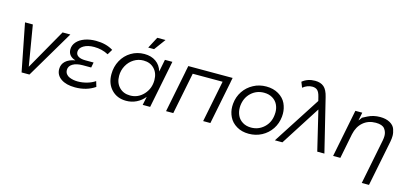

<svg xmlns="http://www.w3.org/2000/svg" viewBox="-73 -1293 4403 2052"><g transform="rotate(15 2129.0 -266.5)"><path d="M472 -526.5H558L246.5 0H159.5L56.5 -526.5H143L218 -78.5Z M750 6.5Q653 6.5 595.5 -33.2Q538 -73 538 -139.5Q538 -192 575 -226.8Q612 -261.5 681.5 -273.5Q641.5 -285 620.2 -310.5Q599 -336 599 -373.5Q599 -419.5 630.8 -456Q662.5 -492.5 717.8 -512.5Q773 -532.5 841 -532.5Q953 -532.5 1032.5 -483.5L997.5 -425.5Q925.5 -464 839.5 -464Q769 -464 723.8 -436.8Q678.5 -409.5 678.5 -367.5Q678.5 -336 706.2 -318.8Q734 -301.5 785.5 -301.5H875.5L864.5 -243.5H772.5Q702 -243.5 661 -218.8Q620 -194 620 -151.5Q620 -126 634 -107.2Q648 -88.5 670.8 -79.2Q693.5 -70 716 -66Q738.5 -62 762.5 -62Q813.5 -62 864.8 -76.5Q916 -91 953.5 -117L971.5 -57.5Q878.5 6.5 752.5 6.5Z M1316 4Q1216 4 1153.8 -61Q1091.5 -126 1091.5 -230.5Q1091.5 -314 1129 -382.8Q1166.5 -451.5 1232.2 -491Q1298 -530.5 1378 -530.5Q1454 -530.5 1506.2 -493.8Q1558.5 -457 1577.5 -390.5L1604.5 -526.5H1687L1582 0H1499.5L1519 -94.5Q1481.5 -47.5 1429 -21.8Q1376.5 4 1316 4ZM1463 -607H1398L1464.5 -733H1556ZM1342.5 -62Q1430 -62 1491 -127.8Q1552 -193.5 1552 -287.5Q1552 -365 1506.5 -412.8Q1461 -460.5 1386.5 -460.5Q1329 -460.5 1280.5 -430.2Q1232 -400 1203.8 -348Q1175.5 -296 1175.5 -235Q1175.5 -157.5 1221.8 -109.8Q1268 -62 1342.5 -62Z M1849.5 -460.5 1863 -527H2353.5L2344 -480H2344.5L2248.5 0H2168.5L2260.5 -460H1930L1838 0H1758L1850 -460.5Z M2672.5 5Q2594.5 5 2537.5 -29.5Q2480.5 -63.5 2454 -118.5Q2428 -172 2428 -231Q2428 -246 2429.5 -263.5Q2437 -341 2478 -401.8Q2519 -462.5 2585 -497.5Q2648.5 -532 2727 -532Q2805 -532 2863 -497.5Q2921 -463 2946.5 -409Q2971.5 -354.5 2971.5 -296Q2971.5 -280 2970 -263.5Q2962.5 -186.5 2921.8 -125.5Q2881 -64.5 2815.5 -29.5Q2750 5 2672.5 5ZM2680 -65.5Q2762 -65.5 2822 -121Q2882 -176.5 2889.5 -263.5Q2891 -278 2891 -290.5Q2891 -336.5 2872.2 -375Q2853.5 -413.5 2815 -437Q2775 -461.5 2720.5 -461.5Q2637.5 -461.5 2578.5 -407Q2519.5 -352.5 2510 -263.5Q2509 -248.5 2509 -240.5Q2509 -193 2528 -153.2Q2547 -113.5 2586 -90Q2625.5 -65.5 2680 -65.5Z M2962 0 3301.5 -526 3290 -572Q3278.5 -619 3258 -638.2Q3237.5 -657.5 3201 -657.5Q3146 -657.5 3097.5 -618L3073.5 -678Q3132 -726 3214 -726Q3275.5 -726 3312 -694.8Q3348.5 -663.5 3366.5 -586.5L3510 0H3431L3326 -438.5L3045.5 0Z M3986 -532Q4050.5 -532 4094.5 -507.5Q4138 -483 4151.5 -444Q4165 -405 4165 -370.5Q4165 -341.5 4158 -305L4057 200H3977L4076 -296.5Q4081.5 -325.5 4081.5 -347.5Q4081.5 -392 4055.5 -426Q4029 -460.5 3956.5 -460.5Q3873.5 -460.5 3816.5 -411.5Q3759.5 -362.5 3741 -275L3686.5 0H3606.5L3711.5 -527H3788L3770 -436.5Q3797.5 -469 3797.5 -473H3797H3796.5Q3799 -474 3850.5 -501Q3911.5 -532 3986 -532ZM3796.5 -473H3796Z"/></g></svg>

Font: Argentum Sans Light
Style: Italic
Weight: 300
Italic angle: -11.3°
Designer: Julieta Ulanovsky (font), Owen Earl (portions from Jones font), Cristiano Sobral (main changes and remaster)
Foundry: Julieta Ulanovsky (font), Owen Earl (portions from Jones font), Cristiano Sobral (main changes and remaster)
Version: Version 3.127